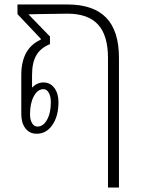

<svg xmlns="http://www.w3.org/2000/svg" viewBox="-20 -587 633 857"><path d="M511 -329V250H462V-329Q462 -429 417.5 -477.5Q373 -526 281 -526L145 -524Q131 -523 107 -523L203 -424V-390Q161 -373 142 -340Q123 -307 123 -252V-196Q146 -219 174 -219Q204 -219 222.5 -194.5Q241 -170 241 -131Q241 -69 214 -29.5Q187 10 144 10Q112 10 93.5 -14Q75 -38 75 -78V-252Q75 -371 162 -410V-414L58 -524V-567H281Q397 -567 454 -508Q511 -449 511 -329ZM114 -77Q114 -53 123 -37.5Q132 -22 147 -22Q173 -22 190 -52.5Q207 -83 207 -131Q207 -156 198 -172.5Q189 -189 174 -189Q148 -189 131 -157.5Q114 -126 114 -77Z"/></svg>

Font: KoHo Light
Style: Regular
Weight: 300
Version: Version 1.000; ttfautohint (v1.6)